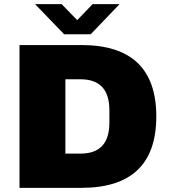

<svg xmlns="http://www.w3.org/2000/svg" viewBox="-20 -905 818 925"><path d="M74 -688H372Q733 -688 733 -344Q733 0 372 0H74ZM368 -523H295V-165H368Q507 -165 507 -314V-374Q507 -523 368 -523ZM556 -885 417 -740H289L149 -885H277L352 -808L426 -885Z"/></svg>

Font: Archicoco
Style: Regular
Weight: 400
Designer: Hector Gatti
Foundry: Hector Gatti
Version: 1.002